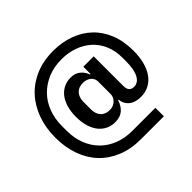

<svg xmlns="http://www.w3.org/2000/svg" viewBox="-190 -934 1279 1279"><g transform="rotate(-45 449.5 -294.0)"><path d="M674 121H458Q365 121 291.5 91Q218 61 167 7Q116 -47 89 -122.5Q62 -198 62 -290Q62 -382 90 -459Q118 -536 169.5 -591.5Q221 -647 294.5 -678Q368 -709 460 -709Q542 -709 611.5 -684Q681 -659 732 -611Q783 -563 811.5 -492.5Q840 -422 840 -331Q840 -274 828 -227.5Q816 -181 792.5 -147.5Q769 -114 735 -96Q701 -78 657 -78Q605 -78 574 -103Q543 -128 539 -170H534Q521 -128 493 -104Q465 -80 417 -80Q383 -80 354 -93.5Q325 -107 303.5 -133Q282 -159 269.5 -198.5Q257 -238 257 -290Q257 -342 269.5 -382Q282 -422 303.5 -448Q325 -474 354 -487.5Q383 -501 417 -501Q459 -501 485.5 -478.5Q512 -456 523 -424H528V-492H626V-213Q626 -184 638 -171Q650 -158 673 -158Q711 -158 733 -198Q755 -238 755 -317V-350Q755 -415 733 -467Q711 -519 671.5 -555Q632 -591 578 -610.5Q524 -630 460 -630Q389 -630 331.5 -606Q274 -582 233 -540Q192 -498 170 -440Q148 -382 148 -313V-269Q148 -200 170 -143Q192 -86 232.5 -45Q273 -4 330 18.5Q387 41 458 41H674ZM450 -163Q483 -163 505.5 -184.5Q528 -206 528 -235V-353Q528 -381 506 -399.5Q484 -418 450 -418Q408 -418 385.5 -392.5Q363 -367 363 -326V-255Q363 -213 385.5 -188Q408 -163 450 -163Z"/></g></svg>

Font: IBM Plex Sans Arabic SmBld
Style: Regular
Weight: 600
Designer: Mike Abbink, Paul van der Laan, Pieter van Rosmalen, Wael Morcos, Khajak Apelian
Foundry: Bold Monday
Version: Version 1.005